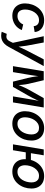

<svg xmlns="http://www.w3.org/2000/svg" viewBox="1270 -1858 796 3376"><g transform="rotate(90 1668.0 -170.0)"><path d="M257.3 11.2Q189.9 11.2 141.4 -16.4Q92.8 -43.9 66.4 -94.2Q40 -144.5 40 -211.9Q40 -275.9 60.3 -335.9Q80.6 -396 118.9 -444.1Q157.2 -492.2 212.4 -520.3Q267.6 -548.3 337.9 -548.3Q381.3 -548.3 418 -536.6Q454.6 -524.9 481.7 -503.2Q508.8 -481.4 524.7 -450.4Q540.5 -419.4 543.5 -381.3L439.9 -364.3Q438.5 -385.3 431.2 -402.3Q423.8 -419.4 410.9 -431.9Q397.9 -444.3 379.4 -451.2Q360.8 -458 335.9 -458Q289.6 -458 254.4 -435.8Q219.2 -413.6 195.3 -377.2Q171.4 -340.8 159.4 -297.4Q147.5 -253.9 147.5 -211.4Q147.5 -173.3 159.2 -143.3Q170.9 -113.3 196 -96.2Q221.2 -79.1 260.7 -79.1Q286.6 -79.1 310.1 -86.4Q333.5 -93.8 352.5 -107.2Q371.6 -120.6 386.2 -139.2Q400.9 -157.7 409.7 -179.7L508.8 -156.2Q493.7 -117.7 468.8 -86.7Q443.8 -55.7 411.1 -33.9Q378.4 -12.2 339.6 -0.5Q300.8 11.2 257.3 11.2Z M538.6 197.8 574.7 109.9 593.8 112.3Q619.1 118.2 640.4 114.3Q661.6 110.4 679.4 94Q697.3 77.6 711.9 44.9L732.9 1.5L616.7 -541H727.1L784.2 -235.4Q793 -185.5 797.1 -136.2Q801.3 -86.9 806.6 -38.1H774.9Q796.4 -86.9 817.6 -136.5Q838.9 -186 864.3 -235.4L1023.4 -541H1142.1L802.7 78.1Q779.8 120.1 751 148.9Q722.2 177.7 687.3 192.6Q652.3 207.5 609.9 207.5Q587.4 207.5 568.4 204.3Q549.3 201.2 538.6 197.8Z M1143.1 0 1232.4 -541H1390.6L1455.1 -267.1Q1460.9 -240.2 1464.8 -213.1Q1468.8 -186 1471.2 -159.4Q1473.6 -132.8 1475.1 -108.2Q1476.6 -83.5 1478 -61.5H1460.9Q1469.7 -84.5 1479.5 -109.4Q1489.3 -134.3 1500.5 -160.6Q1511.7 -187 1524.4 -213.9Q1537.1 -240.7 1551.3 -267.1L1704.6 -541H1870.1L1780.8 0H1674.8L1717.8 -257.8Q1722.2 -284.7 1727.5 -314.7Q1732.9 -344.7 1738.5 -375.7Q1744.1 -406.7 1750 -437.5Q1755.9 -468.3 1760.7 -496.1H1771.5Q1753.4 -452.6 1735.6 -413.8Q1717.8 -375 1698.2 -337.2Q1678.7 -299.3 1655.3 -257.8L1507.3 0H1415.5L1351.6 -257.8Q1342.3 -299.3 1335 -336.9Q1327.6 -374.5 1322.8 -413.6Q1317.9 -452.6 1314 -496.1H1326.7Q1321.8 -466.3 1317.6 -436Q1313.5 -405.8 1309.1 -375.7Q1304.7 -345.7 1300.3 -315.9Q1295.9 -286.1 1291 -257.8L1248 0Z M2153.3 11.2Q2085.4 11.2 2036.6 -16.4Q1987.8 -43.9 1961.7 -94.2Q1935.5 -144.5 1935.5 -211.9Q1935.5 -276.9 1956.1 -337.2Q1976.6 -397.5 2015.4 -445.1Q2054.2 -492.7 2109.4 -520.5Q2164.6 -548.3 2233.4 -548.3Q2301.8 -548.3 2350.6 -520.8Q2399.4 -493.2 2425.5 -442.9Q2451.7 -392.6 2451.7 -324.7Q2451.7 -259.3 2431.2 -199Q2410.6 -138.7 2371.6 -91.1Q2332.5 -43.5 2277.3 -16.1Q2222.2 11.2 2153.3 11.2ZM2156.7 -79.1Q2203.1 -79.1 2238.5 -101.6Q2273.9 -124 2297.4 -160.6Q2320.8 -197.3 2332.5 -240.5Q2344.2 -283.7 2344.2 -324.7Q2344.2 -363.8 2332 -393.8Q2319.8 -423.8 2294.7 -440.9Q2269.5 -458 2230 -458Q2183.6 -458 2148.7 -435.5Q2113.8 -413.1 2090.1 -376.5Q2066.4 -339.8 2054.4 -296.6Q2042.5 -253.4 2042.5 -211.4Q2042.5 -153.8 2070.3 -116.5Q2098.1 -79.1 2156.7 -79.1Z M2518.1 0 2607.4 -541H2710.9L2621.6 0ZM2632.3 -225.1 2647.5 -315.4H2835.9L2820.8 -225.1ZM2996.6 11.2Q2928.7 11.2 2879.9 -16.4Q2831.1 -43.9 2804.9 -94.2Q2778.8 -144.5 2778.8 -211.9Q2778.8 -276.9 2799.3 -337.2Q2819.8 -397.5 2858.6 -445.1Q2897.5 -492.7 2952.6 -520.5Q3007.8 -548.3 3076.7 -548.3Q3145 -548.3 3193.8 -520.8Q3242.7 -493.2 3268.8 -442.9Q3294.9 -392.6 3294.9 -324.7Q3294.9 -259.3 3274.4 -199Q3253.9 -138.7 3214.8 -91.1Q3175.8 -43.5 3120.6 -16.1Q3065.4 11.2 2996.6 11.2ZM3000 -79.1Q3046.4 -79.1 3081.8 -101.6Q3117.2 -124 3140.6 -160.6Q3164.1 -197.3 3175.8 -240.5Q3187.5 -283.7 3187.5 -324.7Q3187.5 -363.8 3175.3 -393.8Q3163.1 -423.8 3137.9 -440.9Q3112.8 -458 3073.2 -458Q3026.9 -458 2991.9 -435.5Q2957 -413.1 2933.3 -376.5Q2909.7 -339.8 2897.7 -296.6Q2885.7 -253.4 2885.7 -211.4Q2885.7 -153.8 2913.6 -116.5Q2941.4 -79.1 3000 -79.1Z"/></g></svg>

Font: Inter 17pt Medium
Style: Italic
Weight: 500
Italic angle: -9.3988°
Version: Version 4.001;git-66647c0bb